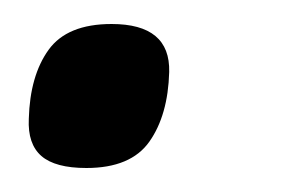

<svg xmlns="http://www.w3.org/2000/svg" viewBox="-20 -136 235 160"><path d="M4 -37Q5 -73 20.5 -94.5Q36 -116 73 -116Q122 -116 121 -76Q120 -40 104.5 -18Q89 4 52 4Q26 4 14.5 -6Q3 -16 4 -37Z"/></svg>

Font: Georama Medium
Style: Italic
Weight: 500
Italic angle: -9°
Designer: Jean-Baptiste Levee
Foundry: Production Type
Version: Version 1.000